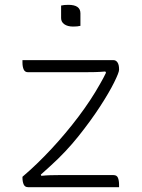

<svg xmlns="http://www.w3.org/2000/svg" viewBox="-20 -775 590 795"><path d="M73 -526H450Q460 -526 466.5 -516.5Q473 -507 473 -488V-486Q473 -475 452.5 -433.5Q432 -392 394 -333.5Q356 -275 304.5 -210.5Q253 -146 190 -89Q180 -80 169 -70Q158 -60 149 -52L151 -47Q171 -49 187.5 -49.5Q204 -50 222 -50H450Q464 -50 468.5 -38.5Q473 -27 473 -10V0H96Q83 0 78 -11.5Q73 -23 73 -40V-43Q133 -94 193 -158.5Q253 -223 305 -292Q357 -361 394 -427Q408 -451 419 -474L416 -479Q394 -477 373.5 -476.5Q353 -476 330 -476H96Q83 -476 78 -487.5Q73 -499 73 -516ZM233 -752Q245 -755 263 -755Q313 -755 313 -720V-668Q301 -665 283 -665Q260 -665 246.5 -674.5Q233 -684 233 -700Z"/></svg>

Font: Recursive Sn Csl St Lt
Style: Regular
Weight: 300
Version: Version 1.079;hotconv 1.0.112;makeotfexe 2.5.65598; ttfautoh